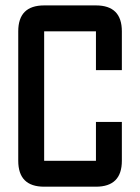

<svg xmlns="http://www.w3.org/2000/svg" viewBox="-20 -704 528 724"><path d="M341.8 0H146.5Q48.8 0 48.8 -97.7V-585.9Q48.8 -683.6 146.5 -683.6H341.8Q439.5 -683.6 439.5 -585.9V-439.5H341.8V-585.9H146.5V-97.7H341.8V-244.1H439.5V-97.7Q439.5 0 341.8 0Z"/></svg>

Font: BabelStone Runic
Style: Regular
Weight: 400
Designer: Andrew West
Foundry: BabelStone
Version: Version 7.004 November 9, 2023